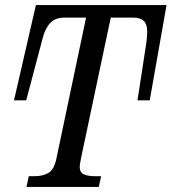

<svg xmlns="http://www.w3.org/2000/svg" viewBox="-20 -734 674 754"><path d="M93 -42H114Q149 -42 170.5 -55Q192 -68 201 -109L318 -665H234Q197 -665 177 -643.5Q157 -622 147 -582L83 -340H35L121 -714H634L568 -340H520L551 -542Q558 -584 558 -611Q558 -639 544.5 -652Q531 -665 501 -665H415L298 -112Q293 -85 293 -79Q293 -57 309 -49.5Q325 -42 355 -42H377L368 0H84Z"/></svg>

Font: Noto Serif Narrow
Style: Italic
Weight: 400
Width: 4
Italic angle: -12°
Designer: Monotype Design Team
Foundry: Monotype Imaging Inc.
Version: Version 1.001